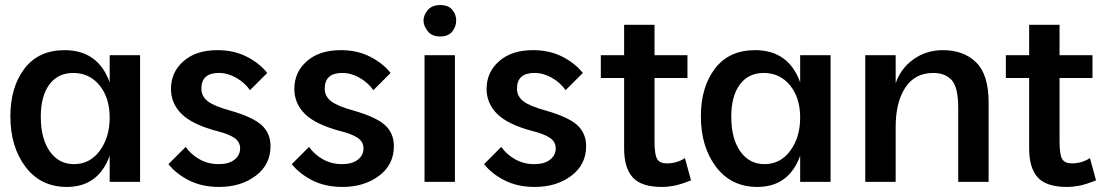

<svg xmlns="http://www.w3.org/2000/svg" viewBox="-20 -718 4373 758"><path d="M413 -103Q368 20 244 20Q141 20 81 -59Q21 -138 21 -259Q21 -374 76.5 -447Q132 -520 235 -520Q367 -520 413 -393V-500H533V0H413ZM272 -70Q335 -70 374 -123Q413 -176 413 -254Q413 -332 373 -381Q333 -430 269 -430Q209 -430 175 -384.5Q141 -339 141 -257Q141 -171 176.5 -120.5Q212 -70 272 -70Z M713 -138Q734 -108 768 -89Q802 -70 843 -70Q883 -70 905.5 -87.5Q928 -105 928 -132Q928 -158 905.5 -173.5Q883 -189 835 -201Q738 -227 696.5 -268.5Q655 -310 655 -367Q655 -433 704.5 -476.5Q754 -520 838 -520Q904 -520 954.5 -494Q1005 -468 1035 -430L967 -362Q946 -392 912.5 -411Q879 -430 844 -430Q775 -430 775 -368Q775 -338 800 -318.5Q825 -299 887 -282Q978 -256 1013 -224Q1048 -192 1048 -141Q1048 -68 989.5 -24Q931 20 845 20Q777 20 726 -6Q675 -32 645 -70Z M1200 -138Q1221 -108 1255 -89Q1289 -70 1330 -70Q1370 -70 1392.5 -87.5Q1415 -105 1415 -132Q1415 -158 1392.5 -173.5Q1370 -189 1322 -201Q1225 -227 1183.5 -268.5Q1142 -310 1142 -367Q1142 -433 1191.5 -476.5Q1241 -520 1325 -520Q1391 -520 1441.5 -494Q1492 -468 1522 -430L1454 -362Q1433 -392 1399.5 -411Q1366 -430 1331 -430Q1262 -430 1262 -368Q1262 -338 1287 -318.5Q1312 -299 1374 -282Q1465 -256 1500 -224Q1535 -192 1535 -141Q1535 -68 1476.5 -24Q1418 20 1332 20Q1264 20 1213 -6Q1162 -32 1132 -70Z M1656 -500H1776V0H1656ZM1652 -637Q1652 -658 1668.5 -678Q1685 -698 1718 -698Q1750 -698 1765.5 -679.5Q1781 -661 1781 -637Q1781 -613 1765.5 -593.5Q1750 -574 1718 -574Q1685 -574 1668.5 -595Q1652 -616 1652 -637Z M1959 -138Q1980 -108 2014 -89Q2048 -70 2089 -70Q2129 -70 2151.5 -87.5Q2174 -105 2174 -132Q2174 -158 2151.5 -173.5Q2129 -189 2081 -201Q1984 -227 1942.5 -268.5Q1901 -310 1901 -367Q1901 -433 1950.5 -476.5Q2000 -520 2084 -520Q2150 -520 2200.5 -494Q2251 -468 2281 -430L2213 -362Q2192 -392 2158.5 -411Q2125 -430 2090 -430Q2021 -430 2021 -368Q2021 -338 2046 -318.5Q2071 -299 2133 -282Q2224 -256 2259 -224Q2294 -192 2294 -141Q2294 -68 2235.5 -24Q2177 20 2091 20Q2023 20 1972 -6Q1921 -32 1891 -70Z M2352 -500H2444V-620H2564V-500H2694V-410H2564V-161Q2564 -107 2574.5 -90Q2585 -73 2612 -73Q2653 -73 2684 -94L2708 -6Q2668 10 2642.5 15Q2617 20 2593 20Q2512 20 2478 -17.5Q2444 -55 2444 -132V-410H2352Z M3139 -103Q3094 20 2970 20Q2867 20 2807 -59Q2747 -138 2747 -259Q2747 -374 2802.5 -447Q2858 -520 2961 -520Q3093 -520 3139 -393V-500H3259V0H3139ZM2998 -70Q3061 -70 3100 -123Q3139 -176 3139 -254Q3139 -332 3099 -381Q3059 -430 2995 -430Q2935 -430 2901 -384.5Q2867 -339 2867 -257Q2867 -171 2902.5 -120.5Q2938 -70 2998 -70Z M3763 -291Q3763 -373 3737.5 -401.5Q3712 -430 3664 -430Q3592 -430 3554 -372Q3516 -314 3516 -217V0H3396V-500H3516V-389Q3536 -448 3586.5 -484Q3637 -520 3702 -520Q3785 -520 3834 -471.5Q3883 -423 3883 -314V0H3763Z M3951 -500H4043V-620H4163V-500H4293V-410H4163V-161Q4163 -107 4173.5 -90Q4184 -73 4211 -73Q4252 -73 4283 -94L4307 -6Q4267 10 4241.5 15Q4216 20 4192 20Q4111 20 4077 -17.5Q4043 -55 4043 -132V-410H3951Z"/></svg>

Font: Moderustic Med
Style: Regular
Weight: 500
Designer: Tural Alisoy
Foundry: TAFT Foundry
Version: Version 2.110